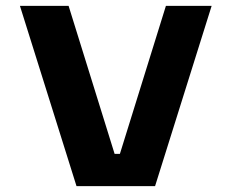

<svg xmlns="http://www.w3.org/2000/svg" viewBox="-20 -635 790 655"><path d="M48 -615H214L371 -110H389L546 -615H702L509 0H241Z"/></svg>

Font: Martian Mono SemiExpanded SemiExpanded
Style: Bold
Weight: 700
Width: 6
Monospace: yes
Version: Version 1.000